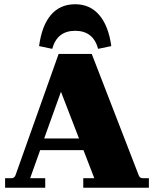

<svg xmlns="http://www.w3.org/2000/svg" viewBox="-20 -884 725 904"><path d="M334 -864Q404 -864 447.5 -813Q491 -762 504 -667L442 -654Q419 -739 334 -739Q249 -739 226 -654L164 -667Q177 -764 220 -814Q263 -864 334 -864ZM4 0V-45H34Q48 -45 53 -59L256 -630H412L633 -59Q638 -45 652 -45H681V0H372V-45H424L373 -177H169L122 -45H193V0ZM188 -232H352L267 -452Z"/></svg>

Font: Arapey Black
Style: Regular
Weight: 900
Designer: Eduardo Rodriguez Tunni
Foundry: Eduardo Rodriguez Tunni
Version: Version 4.000